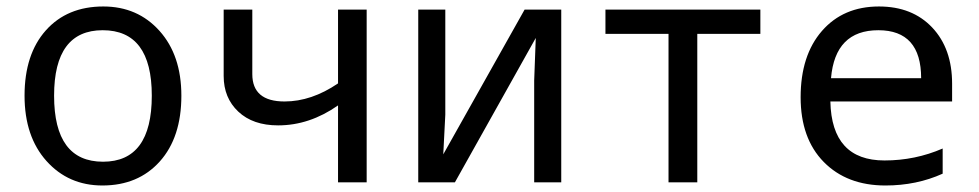

<svg xmlns="http://www.w3.org/2000/svg" viewBox="-20 -566 3040 596"><path d="M297.9 9.8Q192.4 9.8 124.3 -66.2Q56.2 -142.1 56.2 -269Q56.2 -397.5 122.3 -471.7Q188.5 -545.9 300.8 -545.9Q407.2 -545.9 475.1 -470.2Q543 -394.5 543 -269Q543 -139.6 476.1 -64.9Q409.2 9.8 297.9 9.8ZM299.8 -64Q451.2 -64 451.2 -269Q451.2 -472.2 298.8 -472.2Q147.9 -472.2 147.9 -269Q147.9 -64 299.8 -64Z M763.2 -536.1V-335.9Q763.2 -251 863.3 -251Q946.8 -251 1029.3 -307.1V-536.1H1118.2V0H1029.3V-238.8Q940.9 -176.8 843.3 -176.8Q765.1 -176.8 719.7 -219.5Q674.3 -262.2 674.3 -330.1V-536.1Z M1362.3 -536.1V-210L1356 -86.9L1608.4 -536.1H1722.2V0H1638.2V-315.9L1643.1 -448.2L1392.1 0H1278.3V-536.1Z M2340.3 -460.9H2144.5V0H2055.2V-460.9H1859.4V-536.1H2340.3Z M2935.5 -251H2557.6Q2561.5 -67.9 2725.6 -67.9Q2820.8 -67.9 2906.2 -105V-26.9Q2825.2 9.8 2728.5 9.8Q2608.9 9.8 2537.1 -63.2Q2465.3 -136.2 2465.3 -264.2Q2465.3 -394 2531.5 -470Q2597.7 -545.9 2708.5 -545.9Q2812 -545.9 2873.8 -480.5Q2935.5 -415 2935.5 -306.2ZM2559.6 -323.2H2839.4Q2839.4 -472.2 2706.5 -472.2Q2572.3 -472.2 2559.6 -323.2Z"/></svg>

Font: Apple Sans Adjectives
Style: Regular
Weight: 400
Monospace: yes
Foundry: Apple Sans Adjectives
Version: Version 0.01